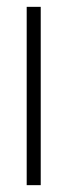

<svg xmlns="http://www.w3.org/2000/svg" viewBox="-20 -514 198 561"><path d="M99 -494V27H58V-494Z"/></svg>

Font: Gmarket Sans TTF Light
Style: Regular
Weight: 300
Designer: Creative Director : Sungho Lee; Art Director : Kiwoong Choi; Project Manager : Sori Yang, Jongwook Yoon; Font Designer :
Foundry: Sandoll Inc.
Version: Version 1.000;hotconv 1.0.109;makeotfexe 2.5.65596